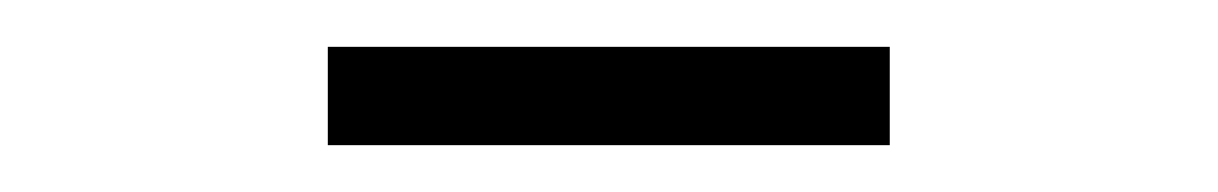

<svg xmlns="http://www.w3.org/2000/svg" viewBox="-20 -902 520 82"><path d="M120 -882H360V-840H120Z"/></svg>

Font: Tap Sans
Style: Regular
Weight: 400
Designer: Tap Payments
Foundry: Tap Payments
Version: Version 1.001;Glyphs 3.1.2 (3151)